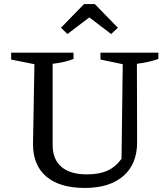

<svg xmlns="http://www.w3.org/2000/svg" viewBox="-20 -918 819 948"><path d="M399 10Q275 10 209 -46Q143 -102 143 -206L150 -601L35 -624V-658H343V-627Q323 -619 298.5 -613Q274 -607 240 -603V-201Q240 -131 283.5 -94Q327 -57 409 -57Q469 -57 509.5 -75Q550 -93 580 -134L586 -601L476 -624V-658H762V-627Q740 -619 714 -613Q688 -607 656 -603L657 -216Q657 -108 589 -49Q521 10 399 10ZM448 -898 562 -781 529 -750 421 -832 313 -750 281 -781 395 -898Z"/></svg>

Font: Piazzolla Thin Medium
Style: Regular
Weight: 500
Version: Version 2.005